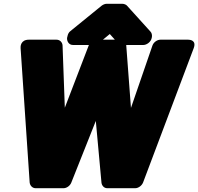

<svg xmlns="http://www.w3.org/2000/svg" viewBox="-20 -958 1049 1016"><path d="M673 -387 648 -719C646 -735 634 -748 616 -748H492C476 -748 457 -736 450 -719L323 -388L311 -718C310 -733 298 -748 279 -748H133C89 -748 88 -712 89 -703L137 8C139 24 151 38 169 38H316C332 38 350 26 357 9L487 -318L517 9C519 24 530 38 548 38H695C712 38 730 25 737 8L1005 -703C1021 -746 984 -748 975 -748H829C813 -748 794 -736 787 -718ZM784 -764C785 -773 783 -784 776 -791L652 -928C648 -933 637 -938 627 -938H545C536 -938 526 -934 518 -928L352 -793C344 -787 339 -777 337 -766L335 -758C333 -742 343 -720 366 -720H476C483 -720 496 -724 504 -731L561 -778L603 -731C608 -726 617 -720 627 -720H739C755 -720 779 -735 783 -758Z"/></svg>

Font: Asimov Print
Style: EIt
Weight: 500
Designer: Google
Version: Version 2.000980; 2014